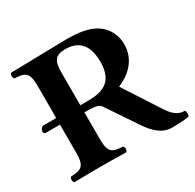

<svg xmlns="http://www.w3.org/2000/svg" viewBox="-146 -814 1002 985"><g transform="rotate(-30 355.0 -322.0)"><path d="M362 -654C322 -654 71 -647 31 -647C21 -641 21 -619 31 -613C86 -610 114 -606 114 -523V-330H37C28 -330 18 -315 18 -305C18 -299 21 -291 29 -291H114V-122C114 -39 86 -35 31 -32C21 -26 21 -4 31 2C71 1 145 0 185 0C225 0 297 1 337 2C347 -4 347 -26 337 -32C282 -35 254 -39 254 -122V-283C333 -283 342 -276 356 -253L473 -79C504 -34 545 10 605 10C645 10 697 7 707 2C711 -5 710 -24 706 -32C661 -32 638 -56 610 -98L474 -308C528 -330 606 -382 606 -484C606 -524 591 -584 529 -621C492 -643 437 -654 362 -654ZM455 -467C455 -344 381 -325 297 -325H254V-524C254 -592 277 -613 330 -613C388 -613 455 -589 455 -467Z"/></g></svg>

Font: Libertinus Serif
Style: Bold
Weight: 700
Designer: Philipp H. Poll, Khaled Hosny
Foundry: Caleb Maclennan
Version: Version 7.050;RELEASE